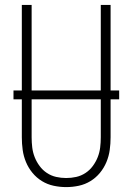

<svg xmlns="http://www.w3.org/2000/svg" viewBox="-20 -755 540 783"><path d="M250 8Q224 8 198.5 2.5Q173 -3 151 -16.5Q129 -30 112.5 -50Q96 -70 86 -94Q76 -118 72.5 -143.5Q69 -169 69 -195V-735H109V-195Q109 -174 111.5 -153.5Q114 -133 121.5 -114Q129 -95 141.5 -78Q154 -61 171.5 -49.5Q189 -38 209 -33.5Q229 -29 250 -29Q271 -29 291 -33.5Q311 -38 328.5 -49.5Q346 -61 358.5 -78Q371 -95 378.5 -114Q386 -133 388.5 -153.5Q391 -174 391 -195V-735H431V-195Q431 -169 427.5 -143.5Q424 -118 414 -94Q404 -70 387.5 -50Q371 -30 349 -16.5Q327 -3 301.5 2.5Q276 8 250 8ZM466 -350H35V-386H466Z"/></svg>

Font: Iosevka Extralight
Style: Regular
Weight: 200
Monospace: yes
Designer: Belleve Invis
Foundry: Belleve Invis
Version: Version 32.0.1; ttfautohint (v1.8.4)